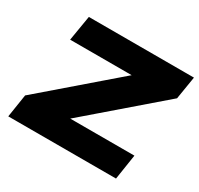

<svg xmlns="http://www.w3.org/2000/svg" viewBox="-149 -888 1109 1071"><g transform="rotate(30 405.5 -352.5)"><path d="M22 0 45 -148 566 -597 562 -543H107L134 -705H811L787 -558L265 -108L269 -162H741L716 0Z"/></g></svg>

Font: Nunito Sans 10pt Expanded Black
Style: Italic
Weight: 900
Width: 7
Italic angle: -9°
Designer: Vernon Adams
Foundry: Vernon Adams
Version: Version 3.101;gftools[0.9.27]